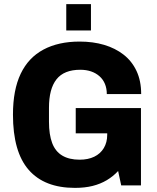

<svg xmlns="http://www.w3.org/2000/svg" viewBox="-20 -901 762 933"><path d="M344 12Q196 12 119.5 -75.5Q43 -163 43 -344Q43 -464 80.5 -542.5Q118 -621 191 -660Q264 -699 367 -699Q432 -699 486 -683Q540 -667 580.5 -635.5Q621 -604 643.5 -556Q666 -508 666 -444H499Q499 -471 490 -493Q481 -515 463.5 -530.5Q446 -546 422.5 -554Q399 -562 370 -562Q331 -562 302 -550.5Q273 -539 254.5 -515.5Q236 -492 227 -457.5Q218 -423 218 -377V-309Q218 -247 233.5 -206Q249 -165 282.5 -145Q316 -125 367 -125Q408 -125 438 -139.5Q468 -154 484.5 -181.5Q501 -209 501 -246V-253H348V-376H665V0H569L554 -70Q530 -44 499 -25.5Q468 -7 430 2.5Q392 12 344 12ZM302 -753V-881H422V-753Z"/></svg>

Font: Archivo SemiCondensed ExtraBold
Style: Regular
Weight: 800
Width: 4
Designer: Hector Gatti
Foundry: Omnibus-Type
Version: Version 2.001